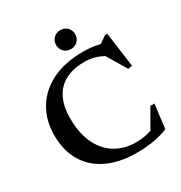

<svg xmlns="http://www.w3.org/2000/svg" viewBox="-199 -1008 1099 1163"><g transform="rotate(-30 350.0 -426.0)"><path d="M449 -45.5Q477.5 -45.5 503.8 -49.5Q530 -53.5 559 -63.5L634 -194H662L641.5 -26Q600.5 -8.5 544 1.8Q487.5 12 423 12Q305.5 12 219.5 -28Q133.5 -68 87 -144.2Q40.5 -220.5 40.5 -329Q40.5 -435 88.8 -514.2Q137 -593.5 227.2 -637.8Q317.5 -682 442.5 -682Q471 -682 498.5 -679.2Q526 -676.5 562 -668.5L610.5 -703H626L659 -460.5L630.5 -454.5L548.5 -591Q514.5 -610 483.8 -617.2Q453 -624.5 419 -624.5Q300 -624.5 237.5 -559.2Q175 -494 175 -372Q175 -264.5 210.5 -191.8Q246 -119 307.8 -82.2Q369.5 -45.5 449 -45.5ZM390 -732Q360.5 -732 342 -751Q323.5 -770 323.5 -798Q323.5 -825.5 342 -844.8Q360.5 -864 390 -864Q419.5 -864 438 -844.8Q456.5 -825.5 456.5 -798Q456.5 -770 438 -751Q419.5 -732 390 -732Z"/></g></svg>

Font: Newsreader Text SemiBold
Style: Regular
Weight: 600
Designer: Hugues Gentile
Foundry: Production Type
Version: Version 1.001